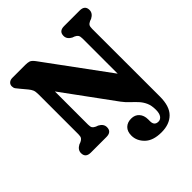

<svg xmlns="http://www.w3.org/2000/svg" viewBox="-248 -855 1240 1240"><g transform="rotate(-45 372.0 -235.0)"><path d="M458 -97.5 205 -443.5V-140.5Q205 -120 211 -111.2Q217 -102.5 232 -95.5L247 -90Q280 -72.5 280 -42.5Q280 0 232.5 0H90Q42.5 0 42.5 -42.5Q42.5 -72.5 75.5 -90L90.5 -95.5Q104.5 -102 110.8 -111.2Q117 -120.5 117 -140.5V-504.5Q117 -531.5 111 -545.2Q105 -559 92.5 -574L57 -616.5Q45.5 -630 38.5 -639.5Q31.5 -649 31.5 -663.5Q31.5 -680 43 -690Q54.5 -700 73 -700H191.5Q211.5 -700 225.5 -695.8Q239.5 -691.5 256.5 -669L573 -238V-559.5Q573 -579.5 566.5 -588.8Q560 -598 546 -604.5L531 -610Q498 -627.5 498 -657.5Q498 -700 545.5 -700H687.5Q735.5 -700 735.5 -657.5Q735.5 -627.5 702.5 -610L687.5 -604.5Q672.5 -597.5 666.8 -588.8Q661 -580 661 -559.5L661.5 59.5Q661.5 148 620.2 189.2Q579 230.5 506 230.5Q429.5 230.5 391 193Q352.5 155.5 352.5 107.5Q352.5 69.5 373.5 49Q394.5 28.5 429 28.5Q463.5 28.5 483.5 51Q503.5 73.5 503.5 110V127Q503.5 167.5 540.5 167.5Q559 167.5 571 151Q583 134.5 583 101.5Q583 62.5 571 36Q559 9.5 540 -11Q521 -31.5 499.2 -51.5Q477.5 -71.5 458 -97.5Z"/></g></svg>

Font: Fraunces 72pt S100
Style: Bold
Weight: 700
Version: Version 1.000; ttfautohint (v1.8.3)